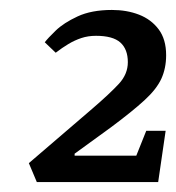

<svg xmlns="http://www.w3.org/2000/svg" viewBox="-20 -737 354 386"><path d="M54 -371 38 -409 165 -518Q201 -549 219 -568.5Q237 -588 237 -612Q237 -638 222 -651.5Q207 -665 173 -665Q157 -665 143.5 -660.5Q130 -656 117.5 -648.5Q105 -641 92 -631L70 -652Q76 -660 92 -675.5Q108 -691 136 -704Q164 -717 205 -717Q235 -717 259.5 -707.5Q284 -698 299 -678Q314 -658 314 -626Q314 -600 304.5 -579Q295 -558 270.5 -535.5Q246 -513 203 -481L130 -428V-424H254L274 -474H313L298 -371Z"/></svg>

Font: Faustina
Style: Italic
Weight: 400
Italic angle: -8°
Designer: Alfonso Garcia
Foundry: http://www.omnibus-type.com
Version: Version 1.200